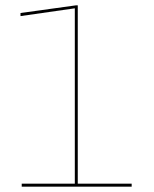

<svg xmlns="http://www.w3.org/2000/svg" viewBox="-20 -696 576 716"><path d="M61 0H471V-11H270V-676H262.5L56.5 -647.5V-636L259 -665V-11H61Z"/></svg>

Font: Anybody Expanded Thin
Style: Regular
Weight: 250
Width: 7
Version: Version 1.113;gftools[0.9.25]